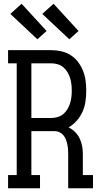

<svg xmlns="http://www.w3.org/2000/svg" viewBox="-20 -1002 540 1022"><path d="M23 0V-70H69V-665H23V-735H253Q280 -735 306.5 -729Q333 -723 356 -708.5Q379 -694 395.5 -672Q412 -650 422 -625Q432 -600 435.5 -573Q439 -546 439 -520Q439 -491 435 -462.5Q431 -434 419.5 -408Q408 -382 389 -360Q370 -338 345 -324Q364 -315 379.5 -299.5Q395 -284 404 -265Q413 -246 417 -225Q421 -204 421 -183V-70H475V0H343V-183Q343 -196 342 -209Q341 -222 338 -235Q335 -248 330.5 -260Q326 -272 317.5 -282Q309 -292 297 -298Q285 -304 272 -304H147V-70H193V0ZM147 -374H253Q270 -374 287 -379Q304 -384 317 -395Q330 -406 339 -421Q348 -436 353 -452Q358 -468 360 -485Q362 -502 362 -520Q362 -537 360 -554Q358 -571 353 -587Q348 -603 339 -618Q330 -633 317 -644Q304 -655 287 -660Q270 -665 253 -665H147ZM349 -793 205 -928 265 -982 398 -837ZM179 -793 35 -928 95 -982 228 -837Z"/></svg>

Font: Iosevka Gothic
Style: Regular
Weight: 400
Monospace: yes
Designer: Belleve Invis
Foundry: Belleve Invis
Version: Version 15.5.1; ttfautohint (v1.8.4)